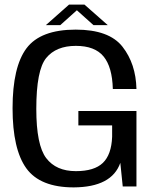

<svg xmlns="http://www.w3.org/2000/svg" viewBox="-20 -809 679 833"><path d="M300 4Q465 3 502 -102.5L512.5 0H572V-327.5H320V-265H466.5V-215.5Q463.5 -138 426.2 -102.2Q389 -66.5 309 -66.5Q223.5 -66.5 180.5 -123Q137.5 -179.5 137.5 -336.5Q137.5 -505 180.5 -557.5Q223.5 -610 309 -610Q391.5 -610 429.2 -564.2Q467 -518.5 469.5 -423H572Q569.5 -532 511.5 -606.2Q453.5 -680.5 308.5 -680.5Q156 -680.5 95.2 -599.8Q34.5 -519 34.5 -339.5Q34.5 -161.5 94.2 -78.8Q154 4 300 4ZM179 -700H241.5L313.5 -764.5L385.5 -700H447.5L346.5 -789H279.5Z"/></svg>

Font: Anybody Thin
Style: Regular
Weight: 400
Version: Version 1.113;gftools[0.9.25]